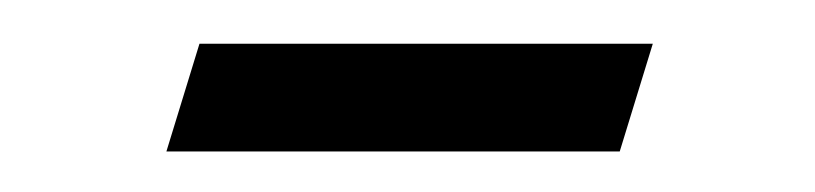

<svg xmlns="http://www.w3.org/2000/svg" viewBox="-20 -296 382 90"><path d="M73.5 -275.5H286L270.5 -225H58Z"/></svg>

Font: Newsreader 9pt Light
Style: Italic
Weight: 300
Italic angle: -17°
Designer: Hugues Gentile
Foundry: Production Type
Version: Version 1.003